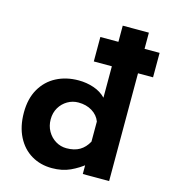

<svg xmlns="http://www.w3.org/2000/svg" viewBox="-117 -882 867 986"><g transform="rotate(15 316.0 -388.5)"><path d="M250 12Q189 12 141 -16.5Q93 -45 65.5 -99Q38 -153 38 -227Q38 -301 68 -353Q98 -405 150 -432Q202 -459 268 -459Q310 -459 348.5 -446Q387 -433 413 -406V-362V-789H552V0H412V-85L423 -55Q389 -27 347 -7.5Q305 12 250 12ZM296 -106Q338 -106 366 -122.5Q394 -139 412 -172V-279Q400 -311 369 -330Q338 -349 296 -349Q265 -349 238.5 -333.5Q212 -318 196 -291Q180 -264 180 -229Q180 -194 196 -166Q212 -138 238.5 -122Q265 -106 296 -106ZM317 -703H632V-573H317Z"/></g></svg>

Font: Reem Kufi Fun
Style: Bold
Weight: 700
Designer: Khaled Hosny
Version: Version 1.005